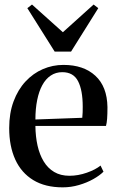

<svg xmlns="http://www.w3.org/2000/svg" viewBox="-20 -814 512 846"><path d="M256.5 11.5Q179 11.5 126.5 -20.5Q74 -52.5 47.2 -111.2Q20.5 -170 20.5 -249.5Q20.5 -315.5 39.8 -367.2Q59 -419 92.5 -455Q126 -491 169 -509.5Q212 -528 259.5 -528Q348.5 -528 400.2 -480.2Q452 -432.5 453.5 -342Q453.5 -311 452 -291.2Q450.5 -271.5 447 -259H136Q136.5 -212 145.5 -172.2Q154.5 -132.5 172.5 -102.8Q190.5 -73 218.8 -56.2Q247 -39.5 286 -39.5Q324 -39.5 362.5 -53Q401 -66.5 423 -84.5L436 -57.5Q419 -40.5 391 -24.8Q363 -9 328 1.2Q293 11.5 256.5 11.5ZM136 -287.5 342.5 -295Q344 -307.5 344.2 -319.5Q344.5 -331.5 344.5 -344Q344.5 -416.5 324 -456.2Q303.5 -496 254.5 -496Q226 -496 203.8 -481.2Q181.5 -466.5 166.5 -439Q151.5 -411.5 143.8 -373Q136 -334.5 136 -287.5ZM221 -586.5 100.5 -778 121 -794 257 -672 392.5 -794 413 -778 293 -586.5Z"/></svg>

Font: Merriweather 120pt Medium
Style: Regular
Weight: 500
Version: Version 2.100